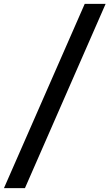

<svg xmlns="http://www.w3.org/2000/svg" viewBox="-80 -800 568 997"><path d="M-59.5 177 360 -780H468.5L49.5 177Z"/></svg>

Font: Merriweather 24pt Black
Style: Italic
Weight: 900
Italic angle: -7.8°
Designer: Eben Sorkin
Foundry: Eben Sorkin
Version: Version 2.101